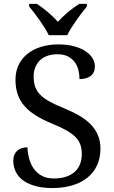

<svg xmlns="http://www.w3.org/2000/svg" viewBox="-20 -951 584 981"><path d="M247.1 9.8Q198.2 9.8 160.9 -0.5Q123.5 -10.7 98.4 -29.1Q73.2 -47.4 60.5 -73.5Q47.9 -99.6 47.9 -130.9Q47.9 -161.1 66.7 -179.7Q85.4 -198.2 120.1 -198.2Q121.6 -167 129.6 -138.2Q137.7 -109.4 153.8 -87.4Q169.9 -65.4 194.8 -52.2Q219.7 -39.1 254.9 -39.1Q322.3 -39.1 360.1 -71.5Q397.9 -104 397.9 -165Q397.9 -192.4 390.1 -213.4Q382.3 -234.4 364.3 -252.2Q346.2 -270 316.7 -286.4Q287.1 -302.7 243.2 -320.8Q196.8 -339.8 162.1 -361.6Q127.4 -383.3 104.5 -409.9Q81.5 -436.5 70.3 -469.2Q59.1 -502 59.1 -543Q59.1 -585.9 75.4 -619.6Q91.8 -653.3 121.1 -676.5Q150.4 -699.7 190.4 -711.9Q230.5 -724.1 277.8 -724.1Q322.8 -724.1 357.4 -714.8Q392.1 -705.6 416 -689.9Q439.9 -674.3 452.4 -654.1Q464.8 -633.8 464.8 -611.8Q464.8 -579.6 443.6 -563.2Q422.4 -546.9 386.2 -546.9Q386.2 -570.3 380.6 -593Q375 -615.7 361.8 -633.5Q348.6 -651.4 327.1 -662.6Q305.7 -673.8 273.9 -673.8Q245.1 -673.8 222.4 -665.8Q199.7 -657.7 184.1 -642.8Q168.5 -627.9 160.2 -606.9Q151.9 -585.9 151.9 -560.1Q151.9 -530.3 159.7 -507.6Q167.5 -484.9 185.8 -466.6Q204.1 -448.2 233.9 -431.9Q263.7 -415.5 307.1 -397.9Q351.1 -379.9 385.5 -359.9Q419.9 -339.8 443.8 -315.2Q467.8 -290.5 480.5 -260Q493.2 -229.5 493.2 -190.9Q493.2 -143.6 475.8 -106.2Q458.5 -68.8 426.3 -43Q394 -17.1 348.6 -3.7Q303.2 9.8 247.1 9.8ZM128.9 -931.2H168Q182.1 -922.4 196.5 -911.6Q210.9 -900.9 224.9 -888.9Q238.8 -877 251.7 -864.5Q264.6 -852.1 275.9 -839.8Q287.1 -852.1 300 -864.5Q313 -877 327.1 -888.9Q341.3 -900.9 356 -911.6Q370.6 -922.4 384.8 -931.2H423.8V-918Q412.1 -903.8 397.9 -885.3Q383.8 -866.7 369.9 -846.9Q356 -827.1 343.8 -807.6Q331.5 -788.1 323.7 -771H229Q221.2 -788.1 209 -807.6Q196.8 -827.1 182.9 -846.9Q168.9 -866.7 154.8 -885.3Q140.6 -903.8 128.9 -918Z"/></svg>

Font: Noto Serif
Style: Regular
Weight: 400
Designer: Monotype Design team
Foundry: Monotype Imaging Inc.
Version: Version 1.02